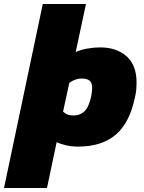

<svg xmlns="http://www.w3.org/2000/svg" viewBox="-81 -720 719 956"><path d="M-61 216 132 -700H347L296 -461Q319 -472 353 -478Q387 -484 417 -484Q500 -484 549.5 -439.5Q599 -395 599 -309Q599 -293 597.5 -274.5Q596 -256 591 -236Q565 -109 495.5 -49.5Q426 10 307 10Q277 10 248.5 3.5Q220 -3 201 -12L153 216ZM286 -145Q318 -145 340 -166.5Q362 -188 373 -240Q375 -252 376.5 -262.5Q378 -273 378 -281Q378 -308 365 -318.5Q352 -329 326 -329Q293 -329 264 -307L233 -164Q244 -154 255.5 -149.5Q267 -145 286 -145Z"/></svg>

Font: Kanit ExtraBold
Style: Italic
Weight: 800
Italic angle: -12°
Designer: Katatrad Team
Foundry: CadsonDemak
Version: Version 2.000; ttfautohint (v1.8.3)